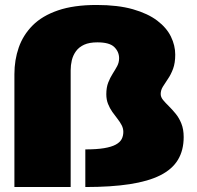

<svg xmlns="http://www.w3.org/2000/svg" viewBox="-20 -753 792 773"><path d="M38 0H264.5V-470Q264.5 -490.5 269.2 -510.5Q274 -530.5 286 -547Q298 -563.5 318.8 -573Q339.5 -582.5 372 -582.5Q421 -582.5 440.2 -563.5Q459.5 -544.5 459.5 -518.5Q459.5 -501.5 451.8 -487Q444 -472.5 433.8 -456.5Q423.5 -440.5 415.8 -420.8Q408 -401 408 -373.5Q408 -352 415 -334.5Q422 -317 432.2 -302.5Q442.5 -288 452.8 -275Q463 -262 469.8 -249Q476.5 -236 476.5 -222Q476.5 -206 469.8 -193Q463 -180 446 -170.8Q429 -161.5 399.2 -156.5Q369.5 -151.5 323.5 -151.5V0Q427 0 502 -11.5Q577 -23 625.2 -47.2Q673.5 -71.5 696.5 -109.8Q719.5 -148 719.5 -201.5Q719.5 -232.5 710.2 -255.5Q701 -278.5 687.2 -295.2Q673.5 -312 659.8 -325.5Q646 -339 636.5 -350.5Q627 -362 627 -374.5Q627 -390 635.8 -404.2Q644.5 -418.5 656.2 -435.5Q668 -452.5 676.8 -476Q685.5 -499.5 685.5 -533Q685.5 -570 668.2 -605.5Q651 -641 613.2 -669.8Q575.5 -698.5 515 -715.8Q454.5 -733 369 -733Q277 -733 213.5 -711.2Q150 -689.5 111.5 -650.8Q73 -612 55.5 -561.8Q38 -511.5 38 -454.5Z"/></svg>

Font: Anybody UltraCondensed Thin Black
Style: Regular
Weight: 900
Version: Version 1.111